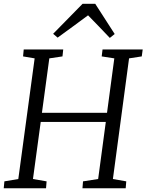

<svg xmlns="http://www.w3.org/2000/svg" viewBox="-22 -1008 784 1028"><path d="M-2 0 1.5 -37 76 -49.5 163.5 -695.5 101.5 -706 105 -743H316.5L312.5 -706L242 -695.5L202.5 -404H551L590 -695.5L522.5 -706L527 -743H742L737 -706L669 -695.5L582.5 -49.5L654 -37L651 0H419.5L422.5 -37L503.5 -49.5L544.5 -355H196L154.5 -49.5L227.5 -37L224.5 0ZM262.5 -827 420 -987.5H488L592 -826L566 -805Q537.5 -835 508.2 -865.5Q479 -896 449.5 -926Q409.5 -896.5 369.2 -866.8Q329 -837 286.5 -806.5Z"/></svg>

Font: Merriweather 36pt Light
Style: Italic
Weight: 300
Italic angle: -7.8°
Version: Version 2.101